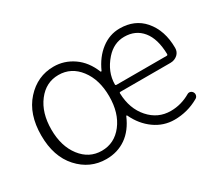

<svg xmlns="http://www.w3.org/2000/svg" viewBox="-105 -771 1146 1008"><g transform="rotate(-30 468.5 -267.0)"><path d="M291 12.7Q192.4 12.7 124 -62.5Q55.7 -137.7 55.7 -265.6Q55.7 -394.5 124.5 -470.7Q193.4 -546.9 292 -546.9Q356.4 -546.9 410.6 -509.3Q464.8 -471.7 493.2 -400.4Q494.1 -399.4 496.1 -399.4Q498 -399.4 499 -400.4Q529.3 -468.8 580.1 -507.8Q630.9 -546.9 692.4 -546.9Q783.2 -546.9 836.9 -485.4Q894.5 -418.9 894.5 -312.5Q894.5 -289.1 877.9 -273.4Q859.4 -256.8 834 -256.8H531.2Q523.4 -256.8 524.4 -250Q527.3 -156.2 580.1 -96.7Q632.8 -37.1 710 -37.1Q773.4 -37.1 830.1 -70.3Q838.9 -75.2 848.1 -72.3Q857.4 -69.3 862.3 -60.5Q867.2 -51.8 864.3 -41.5Q861.3 -31.2 851.6 -26.4Q783.2 12.7 704.1 12.7Q638.7 12.7 584.5 -25.9Q530.3 -64.5 499 -130.9Q498 -132.8 496.1 -132.8Q494.1 -132.8 493.2 -130.9Q462.9 -59.6 411.1 -23.4Q359.4 12.7 291 12.7ZM292 -37.1Q369.1 -37.1 418.5 -101.1Q467.8 -165 467.8 -266.1Q467.8 -367.2 418.5 -431.6Q369.1 -496.1 292 -496.1Q215.8 -496.1 166.5 -431.6Q117.2 -367.2 117.2 -266.1Q117.2 -165 166.5 -101.1Q215.8 -37.1 292 -37.1ZM524.4 -304.7Q524.4 -298.8 531.2 -298.8H835Q841.8 -298.8 841.8 -306.6Q841.8 -306.6 841.8 -306.6Q839.8 -399.4 799.8 -448.2Q759.8 -497.1 691.4 -497.1Q627.9 -497.1 581.1 -444.3Q524.4 -379.9 524.4 -304.7Z"/></g></svg>

Font: Gen Jyuu Gothic Light
Style: Regular
Weight: 200
Designer: [Source Han Sans]
Ryoko NISHIZUKA  (kana & ideographs); Paul D. Hunt (Latin, Greek & Cyrillic); Wenlong ZHANG  (bopomofo
Version: Version 1.002.20150607